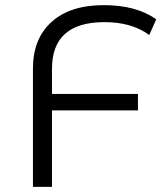

<svg xmlns="http://www.w3.org/2000/svg" viewBox="-20 -726 642 746"><path d="M386 -640Q182 -640 182 -459V-361H516V-297H182V0H108V-460Q108 -575 180 -640.5Q252 -706 383 -706Q510 -706 587 -651L560 -590Q492 -640 386 -640Z"/></svg>

Font: Montserrat Alternates
Style: Regular
Weight: 400
Designer: Julieta Ulanovsky
Foundry: Julieta Ulanovsky
Version: Version 7.200;PS 007.200;hotconv 1.0.88;makeotf.lib2.5.64775